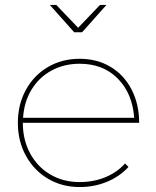

<svg xmlns="http://www.w3.org/2000/svg" viewBox="-20 -754 629 774"><path d="M484 -95 498 -81Q462 -42 411 -21Q360 0 301 0Q230 0 173.5 -33.5Q117 -67 84.5 -126Q52 -185 52 -259Q52 -333 84.5 -392Q117 -451 173.5 -484Q230 -517 301 -517Q372 -517 426.5 -484Q481 -451 511 -392Q541 -333 541 -259H72Q72 -190 101.5 -135.5Q131 -81 183 -50.5Q235 -20 301 -20Q357 -20 404.5 -39.5Q452 -59 484 -95ZM73 -279H521Q514 -377 455 -437Q396 -497 301 -497Q238 -497 187.5 -469.5Q137 -442 107 -392.5Q77 -343 73 -279ZM383 -734H409L311 -624H279L181 -734H207L295 -642Z"/></svg>

Font: Gontserrat Thin
Style: Regular
Weight: 250
Designer: Julieta Ulanovsky
Foundry: Julieta Ulanovsky
Version: Version 6.001